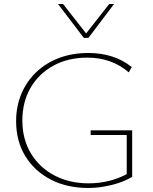

<svg xmlns="http://www.w3.org/2000/svg" viewBox="-20 -927 759 953"><path d="M417 6Q313 6 232.5 -35.5Q152 -77 106 -151.5Q60 -226 60 -326Q60 -399 86 -461Q112 -523 159.5 -568.5Q207 -614 272.5 -639Q338 -664 419 -664Q482 -664 536.5 -646.5Q591 -629 634 -594L619 -568Q576 -605 524.5 -623Q473 -641 414 -641Q317 -641 244 -600.5Q171 -560 131 -490Q91 -420 91 -329Q91 -236 133.5 -165.5Q176 -95 250.5 -56Q325 -17 420 -17Q475 -17 526.5 -30.5Q578 -44 622 -70L609 -50V-257H430V-280H636V-49Q605 -31 569 -19Q533 -7 494.5 -0.5Q456 6 417 6ZM396 -739 402 -754 522 -907H546L419 -739ZM396 -739 268 -907H293L413 -754L419 -739Z"/></svg>

Font: Ysabeau Office Thin
Style: Regular
Weight: 250
Designer: Christian Thalmann (Catharsis Fonts)
Version: Version 2.001;gftools[0.9.30]; featfreeze: tnum,lnum,ss02